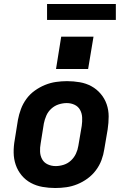

<svg xmlns="http://www.w3.org/2000/svg" viewBox="-20 -935 640 963"><path d="M257 8Q225 8 193.5 2.5Q162 -3 135 -17.5Q108 -32 88.5 -55.5Q69 -79 59 -108Q49 -137 48.5 -169Q48 -201 54 -234L70 -334Q75 -361 85 -388Q95 -415 112.5 -439Q130 -463 154.5 -480.5Q179 -498 206 -509Q233 -520 261 -524Q289 -528 316 -528Q349 -528 380.5 -522.5Q412 -517 438.5 -502.5Q465 -488 485 -464.5Q505 -441 515 -412Q525 -383 525 -351Q525 -319 520 -286L503 -186Q499 -159 489 -132Q479 -105 461 -81Q443 -57 419 -39.5Q395 -22 368 -11Q341 0 313 4Q285 8 257 8ZM259 -102Q279 -102 299.5 -108.5Q320 -115 336 -130Q352 -145 361 -164.5Q370 -184 373 -204L390 -304Q393 -325 392 -346Q391 -367 381.5 -384Q372 -401 354 -409.5Q336 -418 315 -418Q295 -418 274.5 -411.5Q254 -405 237.5 -390Q221 -375 212.5 -355.5Q204 -336 200 -316L184 -216Q180 -195 181 -174Q182 -153 191.5 -136Q201 -119 219.5 -110.5Q238 -102 259 -102ZM261 -589 287 -751H449L422 -589ZM561 -835H216V-915H561Z"/></svg>

Font: Iosevka SS04 XBd Ex Obl
Style: Regular
Weight: 800
Width: 7
Italic angle: -9°
Monospace: yes
Designer: Belleve Invis
Foundry: Belleve Invis
Version: Version 19.0.0; ttfautohint (v1.8.4)